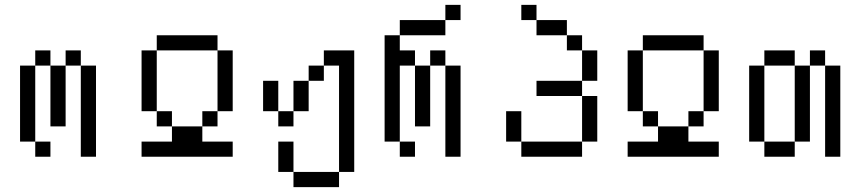

<svg xmlns="http://www.w3.org/2000/svg" viewBox="-20 -645 3540 790"><path d="M187.5 0V-62.5H125V0ZM125 -62.5V-375H62.5V-62.5ZM312.5 -375Q312.5 -375 312.5 0H375Q375 0 375 -375ZM187.5 -375Q187.5 -375 187.5 -125H250Q250 -125 250 -375ZM125 -375H187.5V-437.5H125ZM250 -375H312.5V-437.5H250Z M937.5 0V-62.5H812.5V-125H687.5V-62.5H562.5V0ZM687.5 -125V-187.5H625V-125ZM812.5 -125H875V-187.5H812.5ZM625 -187.5Q625 -187.5 625 -437.5H562.5Q562.5 -437.5 562.5 -187.5ZM875 -187.5H937.5Q937.5 -187.5 937.5 -437.5H875Q875 -437.5 875 -187.5ZM625 -437.5H875V-500H625Z M1187.5 62.5V125H1375V62.5ZM1187.5 62.5Q1187.5 62.5 1187.5 -62.5H1125Q1125 -62.5 1125 62.5ZM1375 62.5H1437.5Q1437.5 62.5 1437.5 -437.5H1312.5V-375H1250V-312.5H1187.5Q1187.5 -312.5 1187.5 -187.5H1125V-125H1187.5V-187.5H1250Q1250 -187.5 1250 -312.5H1312.5V-375H1375ZM1125 -187.5Q1125 -187.5 1125 -312.5H1062.5Q1062.5 -312.5 1062.5 -187.5Z M1687.5 0V-62.5H1625V0ZM1875 -562.5V-625H1812.5V-562.5H1625V-500H1562.5V-62.5H1625V-375H1687.5Q1687.5 -375 1687.5 -125H1750Q1750 -125 1750 -375H1687.5V-437.5H1625V-500H1812.5V-562.5ZM1812.5 -375Q1812.5 -375 1812.5 0H1875Q1875 0 1875 -375ZM1750 -375H1812.5V-437.5H1750Z M2125 -62.5V0H2375V-62.5ZM2125 -62.5Q2125 -62.5 2125 -187.5H2062.5Q2062.5 -187.5 2062.5 -62.5ZM2375 -62.5H2437.5V-250H2375ZM2375 -250V-312.5H2187.5V-250ZM2375 -312.5H2437.5Q2437.5 -312.5 2437.5 -437.5H2375Q2375 -437.5 2375 -312.5ZM2375 -437.5V-500H2312.5V-437.5ZM2312.5 -500V-562.5H2187.5V-500ZM2187.5 -562.5V-625H2125V-562.5Z M2937.5 0V-62.5H2812.5V-125H2687.5V-62.5H2562.5V0ZM2687.5 -125V-187.5H2625V-125ZM2812.5 -125H2875V-187.5H2812.5ZM2625 -187.5Q2625 -187.5 2625 -437.5H2562.5Q2562.5 -437.5 2562.5 -187.5ZM2875 -187.5H2937.5Q2937.5 -187.5 2937.5 -437.5H2875Q2875 -437.5 2875 -187.5ZM2625 -437.5H2875V-500H2625Z M3125 -62.5V0H3250V-62.5ZM3125 -62.5V-375H3062.5V-62.5ZM3250 -62.5H3312.5V-375H3250ZM3375 -375Q3375 -375 3375 0H3437.5Q3437.5 0 3437.5 -375ZM3125 -375H3250V-437.5H3125ZM3312.5 -375H3375V-437.5H3312.5Z"/></svg>

Font: Unifont
Style: Regular
Weight: 500
Version: Version 15.1.04